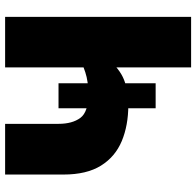

<svg xmlns="http://www.w3.org/2000/svg" viewBox="-28 -740 768 751"><g transform="rotate(-90 355.5 -364.0)"><path d="M320.3 -245.6Q241.2 -245.6 179.7 -271.2Q118.2 -296.9 83.5 -352.8Q48.8 -408.7 48.8 -499V-727.5H247.1V-518.6Q247.1 -464.8 270.3 -433.3Q293.5 -401.9 364.3 -401.9Q412.6 -401.9 448.7 -413.8Q484.9 -425.8 505.4 -439V-329.6Q462.4 -279.3 419.7 -262.5Q377 -245.6 320.3 -245.6ZM467.8 0V-727.5H665.5V0ZM308.1 -138.7V-518.6H405.8V-138.7Z"/></g></svg>

Font: Inter 16pt Black
Style: Regular
Weight: 900
Version: Version 4.001;git-66647c0bb